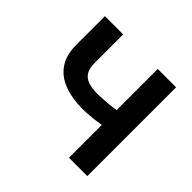

<svg xmlns="http://www.w3.org/2000/svg" viewBox="-173 -919 1112 1112"><g transform="rotate(45 382.5 -363.5)"><path d="M92.8 -492.7V-727.1H242.2V-492.7Q242.2 -450.7 256.8 -425.8Q271.5 -400.4 302.2 -389.2Q333 -377.9 380.9 -377.9Q398.4 -377.9 421.4 -379.4Q447.3 -380.4 469.2 -382.8Q510.3 -387.7 515.6 -388.7Q540 -392.6 552.2 -397V-275.4Q540.5 -271.5 515.1 -267.1Q498.5 -264.6 468.3 -260.7Q444.8 -257.8 420.9 -256.3Q398.4 -254.9 380.9 -254.9Q294.9 -254.9 228.5 -280.3Q163.1 -305.2 128.4 -357.4Q92.8 -409.7 92.8 -492.7ZM525.4 0V-727.1H675.8V0Z"/></g></svg>

Font: My Font
Style: Bold
Weight: 500
Designer: Rasmus Andersson
Foundry: rsms
Version: Version 0.001